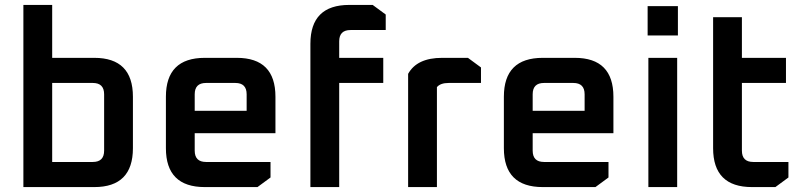

<svg xmlns="http://www.w3.org/2000/svg" viewBox="-20 -760 3259 780"><path d="M75 0V-740H192V-525H363Q520 -525 520 -367V-158Q520 0 363 0ZM192 -102H357Q403 -102 403 -148V-377Q403 -423 357 -423H192Z M654 -158V-367Q654 -525 812 -525H942Q1099 -525 1099 -367V-219H771V-148Q771 -102 817 -102H1079V-39L1026 0H812Q654 0 654 -158ZM771 -310H982V-377Q982 -423 936 -423H817Q771 -423 771 -377Z M1241 0V-582Q1241 -740 1399 -740H1494L1547 -701V-638H1404Q1358 -638 1358 -592V-525H1537V-423H1358V0Z M1638 0V-460Q1674 -525 1776 -525H1881L1934 -486V-423H1803Q1769 -423 1755 -406V0Z M2027 -158V-367Q2027 -525 2185 -525H2315Q2472 -525 2472 -367V-219H2144V-148Q2144 -102 2190 -102H2452V-39L2399 0H2185Q2027 0 2027 -158ZM2144 -310H2355V-377Q2355 -423 2309 -423H2190Q2144 -423 2144 -377Z M2611 -616V-735H2734V-616ZM2614 0V-525H2731V0Z M2877 -158V-690H2994V-525H3173V-423H2994V-148Q2994 -102 3040 -102H3183V-39L3130 0H3035Q2877 0 2877 -158Z"/></svg>

Font: Oxanium ExtraLight SemiBold
Style: Regular
Weight: 600
Version: Version 2.000